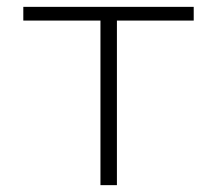

<svg xmlns="http://www.w3.org/2000/svg" viewBox="-20 -540 633 560"><path d="M321 -480V0H273V-480H48V-520H545V-480Z"/></svg>

Font: M PLUS 1p Light
Style: Regular
Weight: 300
Version: Version 1.061